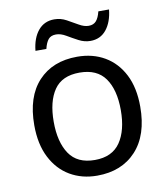

<svg xmlns="http://www.w3.org/2000/svg" viewBox="-83 -805 772 885"><g transform="rotate(-10 302.5 -362.5)"><path d="M551 -269Q551 -136 483.5 -63Q416 10 301 10Q230 10 174.5 -22.5Q119 -55 87 -117.5Q55 -180 55 -269Q55 -402 122 -474Q189 -546 304 -546Q377 -546 432.5 -513.5Q488 -481 519.5 -419.5Q551 -358 551 -269ZM146 -269Q146 -174 183.5 -118.5Q221 -63 303 -63Q384 -63 422 -118.5Q460 -174 460 -269Q460 -364 422 -418Q384 -472 302 -472Q220 -472 183 -418Q146 -364 146 -269ZM120 -606Q126 -665 154.5 -699.5Q183 -734 230 -734Q260 -734 286.5 -719.5Q313 -705 337 -691Q361 -677 382 -677Q405 -677 417.5 -691.5Q430 -706 437 -735H487Q481 -677 453 -642Q425 -607 378 -607Q350 -607 323.5 -621Q297 -635 272.5 -649.5Q248 -664 226 -664Q202 -664 190 -649.5Q178 -635 171 -606Z"/></g></svg>

Font: Noto Sans Tifinagh Ghat
Style: Regular
Weight: 400
Designer: JamraPatel
Foundry: JamraPatel LLC
Version: Version 2.006; ttfautohint (v1.8.4.7-5d5b)